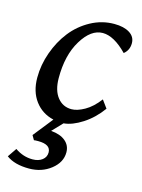

<svg xmlns="http://www.w3.org/2000/svg" viewBox="-103 -488 565 766"><g transform="rotate(15 179.5 -105.0)"><path d="M92.8 217.8Q32.7 217.8 -1 192.4L24.4 155.3Q58.1 178.7 96.7 178.7Q121.6 178.7 137 166.7Q152.3 154.8 152.3 135.7Q152.3 102.5 100.6 102.5Q86.9 102.5 83 103.5L72.3 85L136.7 3.9Q88.4 -7.3 59.8 -45.7Q31.2 -84 31.2 -141.6Q31.2 -194.3 49.6 -245.8Q67.9 -297.4 99.4 -337.6Q130.9 -377.9 176.5 -402.8Q222.2 -427.7 273.4 -427.7Q313 -427.7 336.7 -412.8Q360.4 -397.9 360.4 -371.1Q360.4 -342.3 338.9 -325.2Q284.7 -380.9 238.3 -380.9Q189.9 -380.9 151.9 -318.6Q113.8 -256.3 114.3 -161.1Q114.7 -110.8 137 -82.8Q159.2 -54.7 195.3 -54.7Q218.8 -54.7 249 -71.8Q279.3 -88.9 306.6 -125L330.1 -92.8Q298.3 -48.8 256.6 -22Q214.8 4.9 179.7 7.8L139.6 49.8Q177.7 52.7 199.2 70.6Q220.7 88.4 220.7 117.2Q220.7 158.2 182.9 188Q145 217.8 92.8 217.8Z"/></g></svg>

Font: Crimson Pro
Style: Italic
Weight: 400
Italic angle: -12°
Designer: Jacques Le Bailly
Foundry: Baron von Fonthausen
Version: Version 1.003